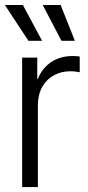

<svg xmlns="http://www.w3.org/2000/svg" viewBox="-22 -755 357 775"><path d="M67.4 0V-522.5H128.4V-436.5H130.9Q147 -478.5 183.6 -503.7Q220.2 -528.8 271 -528.8Q279.8 -528.8 287.1 -528.3Q294.4 -527.8 299.8 -526.9V-463.4Q295.9 -464.4 285.6 -465.8Q275.4 -467.3 261.7 -467.3Q225.1 -467.3 195.3 -450.9Q165.5 -434.6 148.2 -403.6Q130.9 -372.6 130.9 -328.6V0ZM226.1 -590.3 150.4 -734.9H222.7L280.3 -590.3ZM92.8 -590.3 -2.4 -734.9H70.3L147.9 -590.3Z"/></svg>

Font: Inter 28pt Light
Style: Regular
Weight: 300
Designer: Rasmus Andersson
Foundry: rsms
Version: Version 4.001;git-66647c0bb